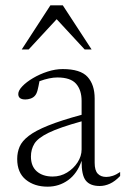

<svg xmlns="http://www.w3.org/2000/svg" viewBox="-20 -690 470 720"><path d="M354 7.5Q318 7.5 301.8 -12.8Q285.5 -33 286 -87Q269.5 -39 235.5 -14.5Q201.5 10 158.5 10Q109 10 76.8 -16.2Q44.5 -42.5 44.5 -94Q44.5 -118.5 53.5 -139.8Q62.5 -161 87.8 -180.5Q113 -200 160.8 -219.2Q208.5 -238.5 286 -259.5V-311.5Q286 -352.5 265.2 -376Q244.5 -399.5 195 -399.5Q166.5 -399.5 128 -385.5Q124.5 -366 120.8 -351.5Q117 -337 110 -330Q104 -323.5 94.2 -320.2Q84.5 -317 75 -317Q48.5 -317 48.5 -337.5Q48.5 -350.5 63.8 -366.5Q79 -382.5 104 -397.2Q129 -412 158.2 -421.5Q187.5 -431 215 -431Q281.5 -431 308.2 -401.8Q335 -372.5 335 -320.5V-79.5Q335 -51 346.5 -38.8Q358 -26.5 378.5 -26.5Q390.5 -26.5 403.2 -30.8Q416 -35 430.5 -45V-30Q411.5 -10 392.2 -1.2Q373 7.5 354 7.5ZM96 -103Q96 -66.5 118.2 -47.2Q140.5 -28 177.5 -28Q207 -28 231.5 -43Q256 -58 271 -81.2Q286 -104.5 286 -129.5V-235Q203 -212 162.5 -192.2Q122 -172.5 109 -151.2Q96 -130 96 -103ZM61.5 -504.5 169 -670H215.5L323.5 -504.5H297.5L192.5 -618L87.5 -504.5Z"/></svg>

Font: Newsreader Text Light
Style: Regular
Weight: 300
Designer: Hugues Gentile
Foundry: Production Type
Version: Version 1.002